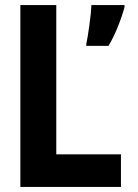

<svg xmlns="http://www.w3.org/2000/svg" viewBox="-20 -734 540 754"><path d="M60 0V-714H201V-128H455V0ZM319 -554H406Q425 -585 442 -627Q459 -669 469 -706V-714H339Q338 -686 331 -635Q324 -584 319 -562Z"/></svg>

Font: Noto Sans Mono Condensed Extra
Style: Regular
Weight: 800
Width: 3
Designer: Monotype Design Team
Foundry: Monotype Imaging Inc.
Version: Version 1.900